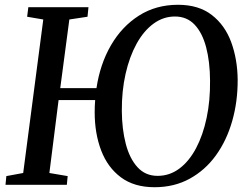

<svg xmlns="http://www.w3.org/2000/svg" viewBox="-20 -773 1032 803"><path d="M626.5 10Q541 10 485.5 -31.5Q430 -73 403 -144Q376 -215 376 -303.5Q376 -330.5 378 -354.5H225L186.5 -49.5L263 -36.5L259.5 0H3L6.5 -36.5L77 -49.5L161 -691.5L93.5 -703L98.5 -743H350L346 -703L270 -691.5L232 -404.5H383.5Q398.5 -505 444 -583.5Q489.5 -662 560.8 -707.5Q632 -753 724.5 -753Q811 -753 866 -710.2Q921 -667.5 947 -596.5Q973 -525.5 974 -440.5Q974.5 -348.5 951.2 -267Q928 -185.5 883 -123.2Q838 -61 773.2 -25.5Q708.5 10 626.5 10ZM639 -37.5Q689.5 -37.5 730.2 -68Q771 -98.5 800 -153.2Q829 -208 844.2 -280.2Q859.5 -352.5 858.5 -436Q858 -515.5 842 -575.8Q826 -636 793.8 -670Q761.5 -704 711.5 -704Q663 -704 622 -674Q581 -644 551.2 -590Q521.5 -536 505.2 -464.2Q489 -392.5 489.5 -309.5Q490 -233 506 -171.5Q522 -110 555 -73.8Q588 -37.5 639 -37.5Z"/></svg>

Font: Merriweather Text Regular
Style: Italic
Weight: 400
Italic angle: -7.8°
Designer: Eben Sorkin
Foundry: Eben Sorkin
Version: Version 2.100; ttfautohint (v1.7.19-72a1) -l 8 -r 50 -G 200 